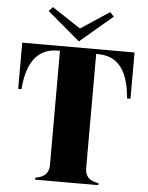

<svg xmlns="http://www.w3.org/2000/svg" viewBox="-60 -945 765 993"><g transform="rotate(5 323.0 -448.5)"><path d="M615 -700H32V-460H49C56 -551 85 -675 218 -675H230V-84C230 -29 195 -17 160 -10V0H488V-10C453 -17 418 -29 418 -84V-675H430C562 -675 590 -550 597 -460H615ZM154 -875 323 -732 492 -875 472 -897 323 -799 174 -897Z"/></g></svg>

Font: Sprat Condesed
Style: Bold
Weight: 700
Width: 3
Designer: Ethan Nakache
Foundry: Collletttivo
Version: Version 2.000;Glyphs 3.2 (3217)